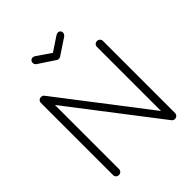

<svg xmlns="http://www.w3.org/2000/svg" viewBox="-269 -1190 1359 1359"><g transform="rotate(-45 410.5 -510.5)"><path d="M130 0Q117 0 108.5 -8.5Q100 -17 100 -30V-751Q100 -764 108.5 -772.5Q117 -781 130 -781Q144 -781 153 -771L661 -110V-751Q661 -764 669.5 -772.5Q678 -781 691 -781Q703 -781 712 -772.5Q721 -764 721 -751V-30Q721 -17 712 -8.5Q703 0 691 0Q684 0 678.5 -2.5Q673 -5 669 -9L160 -671V-30Q160 -17 151.5 -8.5Q143 0 130 0ZM411 -882Q401 -882 396 -886L275 -966Q259 -976 259 -993Q259 -1010 274 -1018Q289 -1026 309 -1012L411 -942L513 -1010Q534 -1024 548.5 -1017Q563 -1010 563 -993Q563 -978 547 -966L426 -886Q421 -882 411 -882Z"/></g></svg>

Font: ComfortaaLight
Style: Regular
Weight: 300
Designer: Johan Aakerlund
Foundry: Johan Aakerlund
Version: Version 3.104; ttfautohint (v1.8.1.43-b0c9)